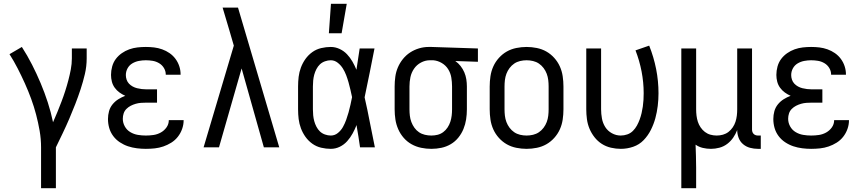

<svg xmlns="http://www.w3.org/2000/svg" viewBox="-20 -775 4540 1010"><path d="M196 215V0Q196 -44 188.5 -87Q181 -130 170 -172Q159 -214 144 -255Q129 -296 111 -336Q93 -376 73 -415Q53 -454 30 -490L95 -528Q124 -483 148.5 -435Q173 -387 194 -337Q215 -287 231.5 -236Q248 -185 259 -132Q271 -159 282 -186Q293 -213 303.5 -240.5Q314 -268 323 -296Q332 -324 339.5 -352.5Q347 -381 352.5 -410Q358 -439 358 -468V-520H436V-468Q436 -426 426.5 -385.5Q417 -345 404 -305.5Q391 -266 376 -227.5Q361 -189 344.5 -150.5Q328 -112 310 -74.5Q292 -37 274 0V215Z M747 8Q724 8 700 5Q676 2 653.5 -5.5Q631 -13 610.5 -26.5Q590 -40 575.5 -59.5Q561 -79 554.5 -102Q548 -125 548 -149Q548 -170 553.5 -190Q559 -210 572 -226Q585 -242 602.5 -253Q620 -264 639 -271Q623 -278 608.5 -288.5Q594 -299 583.5 -313.5Q573 -328 568.5 -345.5Q564 -363 564 -381Q564 -403 570 -425Q576 -447 589 -464.5Q602 -482 620.5 -495Q639 -508 660 -515.5Q681 -523 703 -525.5Q725 -528 747 -528Q769 -528 790.5 -525.5Q812 -523 833 -515.5Q854 -508 872 -495.5Q890 -483 903 -465.5Q916 -448 923 -427Q930 -406 930 -384V-382H852V-383Q852 -401 842.5 -417Q833 -433 817 -442.5Q801 -452 783 -455Q765 -458 747 -458Q729 -458 710.5 -454.5Q692 -451 676 -441.5Q660 -432 651 -415.5Q642 -399 642 -380Q642 -368 646 -356Q650 -344 658.5 -335Q667 -326 678 -320Q689 -314 701 -311Q713 -308 725.5 -306.5Q738 -305 750 -305H806V-235H750Q736 -235 722 -234Q708 -233 694 -229Q680 -225 667.5 -218.5Q655 -212 645 -202Q635 -192 630.5 -178.5Q626 -165 626 -150Q626 -129 636.5 -110Q647 -91 665.5 -80Q684 -69 705 -65.5Q726 -62 747 -62Q768 -62 788 -65Q808 -68 826 -78Q844 -88 856 -105Q868 -122 868 -143H946V-142Q946 -119 938 -96.5Q930 -74 915.5 -55.5Q901 -37 881 -24.5Q861 -12 839 -4.5Q817 3 794 5.5Q771 8 747 8Z M1051 0 1210 -535 1187 -614Q1178 -644 1169 -674.5Q1160 -705 1151 -735H1232L1449 0H1368L1251 -415L1132 0Z M1720 8Q1695 8 1669.5 2Q1644 -4 1623 -19Q1602 -34 1587 -55Q1572 -76 1563 -100Q1554 -124 1551 -149Q1548 -174 1548 -200V-320Q1548 -346 1551 -371Q1554 -396 1563 -420Q1572 -444 1587 -465Q1602 -486 1623 -501Q1644 -516 1669.5 -522Q1695 -528 1720 -528Q1744 -528 1766.5 -517.5Q1789 -507 1805.5 -489.5Q1822 -472 1834 -451Q1846 -430 1855 -408Q1859 -436 1863.5 -464Q1868 -492 1872 -520H1950Q1937 -456 1924.5 -391.5Q1912 -327 1898 -263Q1913 -198 1925.5 -132Q1938 -66 1952 0H1874Q1870 -28 1865.5 -56.5Q1861 -85 1856 -113V-118Q1847 -95 1835 -73Q1823 -51 1806.5 -32.5Q1790 -14 1767.5 -3Q1745 8 1720 8ZM1720 -62Q1741 -62 1757.5 -75.5Q1774 -89 1784 -107Q1794 -125 1801 -144.5Q1808 -164 1813.5 -183.5Q1819 -203 1823.5 -223.5Q1828 -244 1832 -264Q1828 -283 1823.5 -302.5Q1819 -322 1813.5 -341.5Q1808 -361 1801 -379.5Q1794 -398 1783.5 -415Q1773 -432 1756.5 -445Q1740 -458 1720 -458Q1705 -458 1689.5 -452.5Q1674 -447 1663 -436.5Q1652 -426 1644.5 -411.5Q1637 -397 1633 -382Q1629 -367 1627.5 -351.5Q1626 -336 1626 -320V-200Q1626 -184 1627.5 -168.5Q1629 -153 1633 -138Q1637 -123 1644.5 -108.5Q1652 -94 1663 -83.5Q1674 -73 1689.5 -67.5Q1705 -62 1720 -62ZM1710 -600 1721 -755H1804L1777 -600Z M2249 8Q2222 8 2195.5 2.5Q2169 -3 2145.5 -16Q2122 -29 2104 -49.5Q2086 -70 2075 -95Q2064 -120 2060 -146.5Q2056 -173 2056 -200V-320Q2056 -346 2059.5 -371.5Q2063 -397 2073 -420.5Q2083 -444 2099.5 -464.5Q2116 -485 2137.5 -499Q2159 -513 2184 -520.5Q2209 -528 2235 -528H2250L2494 -520V-450L2375 -454Q2391 -443 2403 -427.5Q2415 -412 2422.5 -394.5Q2430 -377 2433 -358Q2436 -339 2436 -320V-200Q2436 -173 2432 -147Q2428 -121 2418 -96.5Q2408 -72 2391 -51Q2374 -30 2351 -16.5Q2328 -3 2302 2.5Q2276 8 2249 8ZM2249 -62Q2266 -62 2282 -66Q2298 -70 2311.5 -80Q2325 -90 2334.5 -104.5Q2344 -119 2349 -134.5Q2354 -150 2356 -166.5Q2358 -183 2358 -200V-320Q2358 -344 2354 -367.5Q2350 -391 2337.5 -411Q2325 -431 2304 -443.5Q2283 -456 2259 -458H2241Q2217 -458 2194.5 -446Q2172 -434 2158 -413.5Q2144 -393 2139 -369Q2134 -345 2134 -320V-200Q2134 -183 2136 -166Q2138 -149 2144 -133Q2150 -117 2160 -103Q2170 -89 2184 -79.5Q2198 -70 2215 -66Q2232 -62 2249 -62Z M2750 8Q2723 8 2696 2.5Q2669 -3 2646 -16Q2623 -29 2604.5 -49.5Q2586 -70 2575 -94.5Q2564 -119 2560 -146Q2556 -173 2556 -200V-320Q2556 -347 2560 -374Q2564 -401 2575 -425.5Q2586 -450 2604.5 -470.5Q2623 -491 2646 -504Q2669 -517 2696 -522.5Q2723 -528 2750 -528Q2777 -528 2804 -522.5Q2831 -517 2854 -504Q2877 -491 2895.5 -470.5Q2914 -450 2925 -425.5Q2936 -401 2940 -374Q2944 -347 2944 -320V-200Q2944 -173 2940 -146Q2936 -119 2925 -94.5Q2914 -70 2895.5 -49.5Q2877 -29 2854 -16Q2831 -3 2804 2.5Q2777 8 2750 8ZM2750 -62Q2767 -62 2784 -66Q2801 -70 2815 -79.5Q2829 -89 2839.5 -103Q2850 -117 2856 -133Q2862 -149 2864 -166Q2866 -183 2866 -200V-320Q2866 -337 2864 -354Q2862 -371 2856 -387Q2850 -403 2839.5 -417Q2829 -431 2815 -440.5Q2801 -450 2784 -454Q2767 -458 2750 -458Q2733 -458 2716 -454Q2699 -450 2685 -440.5Q2671 -431 2660.5 -417Q2650 -403 2644 -387Q2638 -371 2636 -354Q2634 -337 2634 -320V-200Q2634 -183 2636 -166Q2638 -149 2644 -133Q2650 -117 2660.5 -103Q2671 -89 2685 -79.5Q2699 -70 2716 -66Q2733 -62 2750 -62Z M3246 8Q3220 8 3194 2Q3168 -4 3146 -18Q3124 -32 3107.5 -53Q3091 -74 3081 -98Q3071 -122 3067.5 -148Q3064 -174 3064 -200V-520H3142V-200Q3142 -176 3146.5 -151.5Q3151 -127 3164 -106.5Q3177 -86 3199 -74Q3221 -62 3245 -62Q3263 -62 3280 -68Q3297 -74 3309.5 -86.5Q3322 -99 3330.5 -114.5Q3339 -130 3345 -146.5Q3351 -163 3355 -180Q3359 -197 3361.5 -214.5Q3364 -232 3365 -249.5Q3366 -267 3366 -285Q3366 -342 3355 -399Q3344 -456 3323 -510L3395 -535Q3419 -475 3431.5 -412Q3444 -349 3444 -284Q3444 -251 3440 -218Q3436 -185 3427.5 -153.5Q3419 -122 3404 -92Q3389 -62 3366 -38Q3343 -14 3311 -3Q3279 8 3246 8Z M3564 215V-520H3642V-200Q3642 -183 3644 -166.5Q3646 -150 3651 -134.5Q3656 -119 3665.5 -105Q3675 -91 3688 -81Q3701 -71 3717 -66.5Q3733 -62 3750 -62Q3767 -62 3783 -66.5Q3799 -71 3812 -81Q3825 -91 3834.5 -105Q3844 -119 3849 -134.5Q3854 -150 3856 -166.5Q3858 -183 3858 -200V-520H3936V-93Q3936 -87 3938 -81Q3940 -75 3944.5 -70.5Q3949 -66 3955 -64Q3961 -62 3967 -62H3982V8H3967Q3946 8 3925.5 2.5Q3905 -3 3889 -16.5Q3873 -30 3865.5 -50Q3858 -70 3858 -91Q3850 -70 3837 -51Q3824 -32 3805.5 -18Q3787 -4 3764.5 2Q3742 8 3720 8Q3698 8 3677 3Q3656 -2 3639 -14Q3640 16 3641 46.5Q3642 77 3642 107V215Z M4247 8Q4224 8 4200 5Q4176 2 4153.5 -5.5Q4131 -13 4110.5 -26.5Q4090 -40 4075.5 -59.5Q4061 -79 4054.5 -102Q4048 -125 4048 -149Q4048 -170 4053.5 -190Q4059 -210 4072 -226Q4085 -242 4102.5 -253Q4120 -264 4139 -271Q4123 -278 4108.5 -288.5Q4094 -299 4083.5 -313.5Q4073 -328 4068.5 -345.5Q4064 -363 4064 -381Q4064 -403 4070 -425Q4076 -447 4089 -464.5Q4102 -482 4120.5 -495Q4139 -508 4160 -515.5Q4181 -523 4203 -525.5Q4225 -528 4247 -528Q4269 -528 4290.5 -525.5Q4312 -523 4333 -515.5Q4354 -508 4372 -495.5Q4390 -483 4403 -465.5Q4416 -448 4423 -427Q4430 -406 4430 -384V-382H4352V-383Q4352 -401 4342.5 -417Q4333 -433 4317 -442.5Q4301 -452 4283 -455Q4265 -458 4247 -458Q4229 -458 4210.5 -454.5Q4192 -451 4176 -441.5Q4160 -432 4151 -415.5Q4142 -399 4142 -380Q4142 -368 4146 -356Q4150 -344 4158.5 -335Q4167 -326 4178 -320Q4189 -314 4201 -311Q4213 -308 4225.5 -306.5Q4238 -305 4250 -305H4306V-235H4250Q4236 -235 4222 -234Q4208 -233 4194 -229Q4180 -225 4167.5 -218.5Q4155 -212 4145 -202Q4135 -192 4130.5 -178.5Q4126 -165 4126 -150Q4126 -129 4136.5 -110Q4147 -91 4165.5 -80Q4184 -69 4205 -65.5Q4226 -62 4247 -62Q4268 -62 4288 -65Q4308 -68 4326 -78Q4344 -88 4356 -105Q4368 -122 4368 -143H4446V-142Q4446 -119 4438 -96.5Q4430 -74 4415.5 -55.5Q4401 -37 4381 -24.5Q4361 -12 4339 -4.5Q4317 3 4294 5.5Q4271 8 4247 8Z"/></svg>

Font: Iosevka NFM
Style: Regular
Weight: 400
Monospace: yes
Designer: Belleve Invis
Foundry: Belleve Invis
Version: Version 29.0.4; ttfautohint (v1.8.4);Nerd Fonts 3.3.0